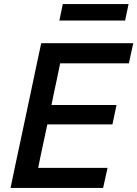

<svg xmlns="http://www.w3.org/2000/svg" viewBox="-20 -926 676 946"><path d="M32 0Q44 -58 55.5 -112.8Q67 -167.5 81.5 -234.5L132 -472.5Q146.5 -541 158.2 -596.8Q170 -652.5 183 -713H636.5L615 -614H276.5Q269 -577 261 -539Q253 -501 243.5 -457.5L233.5 -408.5H554L534 -313H213L200.5 -253Q191 -210 183.2 -172.8Q175.5 -135.5 168 -99H510L488 0ZM272.5 -825 289.5 -906H613.5L596.5 -825Z"/></svg>

Font: Commissioner Medium
Style: Italic
Weight: 500
Italic angle: -12°
Designer: Kostas Bartsokas
Foundry: Kostas Bartsokas
Version: Version 1.000; ttfautohint (v1.8.3)